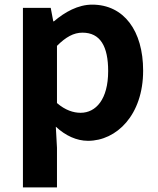

<svg xmlns="http://www.w3.org/2000/svg" viewBox="-20 -594 684 829"><path d="M79 215H226V44L221 -47C263 -8 311 14 360 14C483 14 598 -97 598 -289C598 -461 515 -574 378 -574C317 -574 260 -542 213 -502H210L199 -560H79ZM328 -107C297 -107 262 -118 226 -149V-396C264 -434 298 -453 336 -453C413 -453 447 -394 447 -287C447 -165 394 -107 328 -107Z"/></svg>

Font: Noto Sans TC
Style: Bold
Weight: 700
Designer: Ryoko NISHIZUKA 西塚涼子 (kana, bopomofo & ideographs); Paul D. Hunt (Latin, Greek & Cyrillic); Sandoll Communications 산돌커뮤니
Foundry: Adobe
Version: Version 2.004;hotconv 1.0.118;makeotfexe 2.5.65603